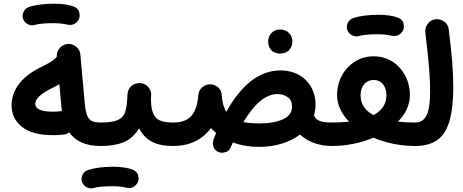

<svg xmlns="http://www.w3.org/2000/svg" viewBox="-20 -762 2550 1058"><path d="M43.9 -182.1C43.9 -132.8 63 -93.3 101.1 -63C138.7 -32.2 196.3 -17.1 273.9 -17.1C289.1 -17.1 313 -18.1 332.5 -20.5C343.3 -22 353 -26.4 361.8 -32.7C395 15.6 450.2 42.5 536.6 42.5H537.1C555.2 42.5 570.3 36.1 583 23.9C595.2 11.2 601.6 -3.9 601.6 -22C601.6 -40 595.2 -55.2 583 -67.9C570.3 -80.6 555.2 -86.9 537.1 -86.9H536.6C478 -86.9 456.1 -100.1 447.3 -189.5L422.9 -460.4C421.4 -478.5 414.1 -492.7 400.9 -503.9C387.7 -514.6 374 -520 358.9 -520C356.9 -520 355 -520 352.5 -519.5C335 -518.1 320.8 -510.7 309.6 -498C298.3 -484.9 293 -471.2 293 -456.5C293 -454.1 293 -452.1 293.5 -450.2C287.6 -440.9 276.4 -431.6 259.8 -421.4C243.2 -411.1 226.1 -401.9 208 -393.1C106.4 -344.7 43.9 -272 43.9 -182.1ZM174.3 -189.5C174.3 -220.2 211.4 -249 263.7 -274.9C279.3 -282.7 293.9 -290.5 307.1 -298.3L317.9 -177.7C318.8 -168 319.8 -158.7 321.3 -149.9C318.8 -149.9 316.9 -149.9 314.5 -149.4C300.3 -147.5 283.2 -146.5 273.9 -146.5C205.1 -146.5 174.3 -161.6 174.3 -189.5ZM106.4 -660.2C114.7 -633.3 139.6 -622.6 157.2 -622.6C161.6 -622.6 166.5 -623 171.4 -624.5C194.3 -631.8 232.4 -634.3 276.9 -634.3C305.7 -634.3 330.6 -631.3 352.1 -626C356.4 -625 360.8 -624.5 365.2 -624.5C377.4 -624.5 395.5 -627.9 409.7 -647.9C416 -656.7 418.9 -666 418.9 -676.3C418.9 -680.7 418 -688 415.5 -697.8C413.1 -707.5 404.8 -716.3 390.6 -724.1C363.8 -735.4 324.2 -741.7 276.9 -741.7C230 -741.7 178.7 -735.8 142.1 -724.6C114.3 -715.3 104.5 -690.9 104.5 -673.8C104.5 -669.4 105 -664.6 106.4 -660.2Z M472.2 -22C472.2 -3.9 478.5 11.2 491.2 23.9C503.9 36.1 519 42.5 537.1 42.5C585.4 42.5 627 35.6 660.6 22C694.3 8.3 723.1 -17.1 746.6 -54.7C782.2 15.6 844.2 42.5 932.6 42.5H933.1C951.2 42.5 966.3 36.1 979 23.9C991.2 11.2 997.6 -3.9 997.6 -22C997.6 -40 991.2 -55.2 979 -67.9C966.3 -80.6 951.2 -86.9 933.1 -86.9H932.6C882.3 -86.9 850.1 -97.2 835 -118.2C819.8 -138.7 812 -169.9 812 -211.9C812 -219.2 812 -227.1 812.5 -235.4C813 -237.3 813 -239.3 813 -241.7C813 -256.3 807.6 -270 796.4 -283.2C785.2 -295.9 770.5 -302.7 752.4 -304.2H748C731.9 -304.2 717.8 -298.8 704.6 -288.6C691.4 -277.8 684.1 -262.7 682.6 -242.7C681.2 -203.6 677.7 -172.9 671.4 -150.4C665 -127.4 651.4 -111.3 631.3 -101.6C611.3 -91.8 579.6 -86.9 537.1 -86.9C519 -86.9 503.9 -80.6 491.2 -67.9C478.5 -55.2 472.2 -40 472.2 -22ZM431.2 238.3C439.5 265.1 464.4 275.9 481.9 275.9C486.3 275.9 491.2 275.4 496.1 273.9C519 266.6 557.1 264.2 601.6 264.2C630.4 264.2 655.3 267.1 676.8 272.5C681.2 273.4 685.5 273.9 689.9 273.9C702.1 273.9 720.2 270.5 734.4 250.5C740.7 241.7 743.7 232.4 743.7 222.2C743.7 217.8 742.7 210.4 740.2 200.7C737.8 190.9 729.5 182.1 715.3 174.3C688.5 163.1 648.9 156.7 601.6 156.7C554.7 156.7 503.4 162.6 466.8 173.8C439 183.1 429.2 207.5 429.2 224.6C429.2 229 429.7 233.9 431.2 238.3Z M868.7 -22C868.7 -3.9 875 11.2 887.2 23.9C899.9 36.1 915 42.5 933.1 42.5C1023.9 42.5 1093.8 9.3 1142.6 -56.6C1151.4 -46.9 1160.6 -37.6 1170.9 -29.3C1166.5 -19.5 1162.6 -9.3 1158.7 1C1155.3 10.3 1153.3 19.5 1153.3 27.8C1153.3 38.1 1155.8 59.6 1177.7 72.8C1185.5 77.1 1193.8 79.6 1202.6 79.6C1208 79.6 1216.3 78.1 1226.6 75.2C1236.8 72.3 1246.1 62.5 1253.4 45.4L1263.2 22.9C1307.1 39.1 1355.5 47.4 1408.2 47.4C1497.6 47.4 1576.7 22.5 1632.8 -20.5C1675.8 19 1737.3 42.5 1807.1 42.5H1807.6C1825.7 42.5 1840.8 36.1 1853.5 23.4C1865.7 10.7 1872.1 -4.4 1872.1 -22C1872.1 -39.6 1865.7 -54.7 1853.5 -67.9C1840.8 -80.6 1825.7 -86.9 1807.6 -86.9H1807.1C1748.5 -86.9 1724.1 -97.2 1710 -126C1715.8 -145 1718.8 -164.6 1718.8 -184.6C1718.8 -296.9 1638.2 -374 1525.4 -374C1406.2 -374 1307.6 -290.5 1227.1 -146C1212.9 -168 1204.6 -198.2 1202.1 -235.8C1201.7 -253.9 1195.3 -268.6 1182.1 -280.3C1168.9 -291.5 1153.8 -297.4 1137.2 -297.4H1134.3C1103.5 -295.4 1079.1 -273.9 1073.7 -244.6C1073.2 -242.7 1073.2 -240.7 1072.8 -238.3C1064 -118.2 1011.2 -86.9 933.1 -86.9C915 -86.9 899.9 -80.6 887.2 -67.9C875 -55.2 868.7 -40 868.7 -22ZM1457.5 -535.2C1457.5 -524.4 1459 -514.6 1462.4 -505.9C1470.2 -485.8 1487.3 -467.3 1523.9 -467.3C1577.1 -467.3 1591.3 -508.3 1591.3 -534.7C1591.3 -545.9 1587.9 -557.6 1581.1 -569.3C1569.8 -586.4 1550.8 -599.6 1523.4 -599.6C1504.4 -599.6 1488.3 -593.3 1476.1 -580.1C1463.9 -566.9 1457.5 -551.8 1457.5 -535.2ZM1510.3 -243.7C1531.7 -243.7 1550.3 -237.8 1565.9 -226.1C1581.5 -214.4 1589.4 -197.3 1589.4 -175.3C1589.4 -143.6 1572.8 -120.1 1540 -105C1507.3 -89.8 1463.4 -82 1408.2 -82C1374.5 -82 1345.2 -84.5 1321.3 -89.4C1379.9 -187 1441.4 -243.7 1510.3 -243.7Z M1743.2 -22C1743.2 -3.9 1749.5 11.2 1761.7 23.9C1774.4 36.1 1789.6 42.5 1807.6 42.5C1889.2 42.5 1969.2 25.9 2037.6 -3.4C2106.4 25.9 2186.5 42.5 2268.1 42.5H2268.6C2286.6 42.5 2301.8 36.1 2314.5 23.9C2326.7 11.2 2333 -3.9 2333 -22C2333 -40 2326.7 -55.2 2314.5 -67.9C2301.8 -80.6 2286.6 -86.9 2268.6 -86.9H2268.1C2233.4 -86.9 2201.7 -88.4 2172.9 -91.8C2213.9 -133.3 2238.8 -183.6 2238.8 -236.8C2238.8 -276.4 2230 -312.5 2212.9 -345.2C2178.2 -410.2 2116.7 -451.7 2039.1 -451.7C2000.5 -451.7 1966.3 -441.9 1936 -422.9C1875 -384.3 1837.4 -316.9 1837.4 -237.3C1837.4 -184.1 1862.3 -134.3 1903.3 -91.8C1874.5 -88.4 1842.3 -86.9 1807.6 -86.9C1789.6 -86.9 1774.4 -80.6 1761.7 -67.9C1749.5 -55.2 1743.2 -40 1743.2 -22ZM1966.8 -237.3C1966.8 -285.6 1994.6 -321.3 2039.1 -321.3C2083.5 -321.3 2109.4 -285.2 2109.4 -236.8C2109.4 -189.5 2085.4 -153.3 2038.1 -127.9C1990.7 -153.3 1966.8 -189.9 1966.8 -237.3ZM1893.1 -599.1C1901.4 -572.3 1926.3 -561.5 1943.8 -561.5C1948.2 -561.5 1953.1 -562 1958 -563.5C1981 -570.8 2019 -573.2 2063.5 -573.2C2092.3 -573.2 2117.2 -570.3 2138.7 -564.9C2143.1 -564 2147.5 -563.5 2151.9 -563.5C2164.1 -563.5 2182.1 -566.9 2196.3 -586.9C2202.6 -595.7 2205.6 -605 2205.6 -615.2C2205.6 -619.6 2204.6 -627 2202.1 -636.7C2199.7 -646.5 2191.4 -655.3 2177.2 -663.1C2150.4 -674.3 2110.8 -680.7 2063.5 -680.7C2016.6 -680.7 1965.3 -674.8 1928.7 -663.6C1900.9 -654.3 1891.1 -629.9 1891.1 -612.8C1891.1 -608.4 1891.6 -603.5 1893.1 -599.1Z M2204.1 -22C2204.1 -3.9 2210.4 11.2 2222.7 23.9C2235.4 36.1 2250.5 42.5 2268.6 42.5C2344.2 42.5 2398.4 17.1 2430.2 -33.2C2461.9 -83.5 2477.5 -165.5 2477.5 -278.8C2477.5 -377 2470.2 -460.9 2452.6 -600.1C2450.2 -617.7 2442.9 -631.3 2429.7 -641.6C2416.5 -651.4 2402.3 -656.2 2388.2 -656.2C2385.3 -656.2 2382.3 -656.2 2379.4 -655.8C2361.8 -653.3 2348.1 -645.5 2338.4 -632.3C2328.1 -619.1 2323.2 -605 2323.2 -590.3C2323.2 -587.9 2323.2 -585 2323.7 -582.5C2344.2 -413.1 2350.1 -336.9 2350.1 -255.9C2350.1 -142.1 2327.6 -86.9 2268.6 -86.9C2250.5 -86.9 2235.4 -80.6 2222.7 -67.9C2210.4 -55.2 2204.1 -40 2204.1 -22Z"/></svg>

Font: Mikhak
Style: Bold
Weight: 700
Designer: Amin Abedi
Version: Version 3.2